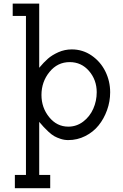

<svg xmlns="http://www.w3.org/2000/svg" viewBox="-20 -749 665 1040"><path d="M120.6 -662.6H48.8V-729.5H192.4V-381.8Q216.8 -411.1 239.3 -430.9Q261.7 -450.7 296.1 -466.1Q330.6 -481.4 368.7 -481.4Q428.2 -481.4 476.6 -448Q524.9 -414.6 550.8 -361.8Q576.7 -309.1 576.7 -249Q576.7 -199.2 559.8 -152.3Q543 -105.5 513.9 -69.6Q484.9 -33.7 441.9 -12Q398.9 9.8 349.6 9.8Q328.6 9.8 308.3 3.2Q288.1 -3.4 273.9 -11.5Q259.8 -19.5 242.4 -35.6Q225.1 -51.8 216.8 -61Q208.5 -70.3 192.4 -88.9V198.7H252V270.5H60.5V198.7H120.6ZM503.9 -249.5Q503.9 -315.9 462.4 -364.3Q420.9 -412.6 357.4 -412.6Q291.5 -412.6 248 -359.1Q204.6 -305.7 204.6 -234.4Q204.6 -166 246.3 -114.5Q288.1 -63 350.1 -63Q394.5 -63 430.4 -90.1Q466.3 -117.2 485.1 -159.7Q503.9 -202.1 503.9 -249.5Z"/></svg>

Font: Eligible
Style: Regular
Weight: 500
Version: Version 1.1